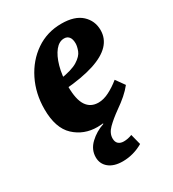

<svg xmlns="http://www.w3.org/2000/svg" viewBox="-156 -523 721 801"><g transform="rotate(-30 204.0 -123.0)"><path d="M200 190Q158 190 134 170.5Q110 151 110 119Q110 82 139 54.5Q168 27 207 14V-21L257 -1Q238 6 219 9.5Q200 13 180 13Q115 13 70 -29Q25 -71 25 -162Q25 -237 56 -299.5Q87 -362 141 -399Q195 -436 264 -436Q328 -436 360.5 -406Q393 -376 393 -331Q393 -291 365.5 -262Q338 -233 282 -215Q226 -197 140 -190L142 -237Q204 -246 232 -263.5Q260 -281 267.5 -301Q275 -321 275 -335Q275 -356 266.5 -366.5Q258 -377 243 -377Q219 -377 200 -353.5Q181 -330 169.5 -289Q158 -248 158 -195Q158 -132 177.5 -102.5Q197 -73 235 -73Q259 -73 286 -86.5Q313 -100 340 -122L370 -80Q355 -61 335 -43.5Q315 -26 289 -8Q254 17 232 39Q210 61 210 86Q210 103 219.5 111.5Q229 120 245 120Q255 120 265 118Q275 116 285 112L298 163Q276 176 251 183Q226 190 200 190Z"/></g></svg>

Font: Rasa
Style: Italic
Weight: 400
Italic angle: -7.10001°
Designer: Anna Giedrys (Yrsa+Rasa design), David Brezina (Yrsa art-direction, Rasa art-direction, design)
Foundry: Rosetta Type Foundry
Version: Version 2.004